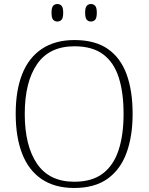

<svg xmlns="http://www.w3.org/2000/svg" viewBox="-20 -924 738 954"><path d="M349 10Q252 10 187 -34Q122 -78 90 -160.5Q58 -243 58 -359Q58 -475 90.5 -556.5Q123 -638 188.5 -681.5Q254 -725 350 -725Q452 -725 515.5 -681Q579 -637 609 -555Q639 -473 639 -358Q639 -247 608.5 -164Q578 -81 514 -35.5Q450 10 349 10ZM349 -21Q437 -21 490.5 -61.5Q544 -102 569 -177.5Q594 -253 594 -358Q594 -464 570 -539Q546 -614 492.5 -654Q439 -694 350 -694Q225 -694 164 -605Q103 -516 103 -358Q103 -200 164 -110.5Q225 -21 349 -21ZM432 -817Q419 -817 411 -826Q403 -835 403 -861Q403 -886 411 -895Q419 -904 432 -904Q445 -904 453 -895Q461 -886 461 -861Q461 -835 453 -826Q445 -817 432 -817ZM265 -817Q252 -817 244 -826Q236 -835 236 -861Q236 -886 244 -895Q252 -904 265 -904Q278 -904 286 -895Q294 -886 294 -861Q294 -835 286 -826Q278 -817 265 -817Z"/></svg>

Font: Noto Serif Gujarati ExtraLight
Style: Regular
Weight: 250
Version: Version 2.102